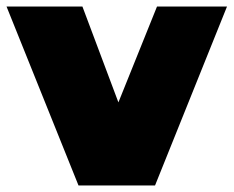

<svg xmlns="http://www.w3.org/2000/svg" viewBox="-35 -567 714 587"><path d="M205 0 -15 -547H217L327 -254L445 -547H659L439 0Z"/></svg>

Font: Montserrat Black
Style: Regular
Weight: 900
Designer: Julieta Ulanovsky
Foundry: Julieta Ulanovsky
Version: Version 9.000; ttfautohint (v1.8.4.7-5d5b)